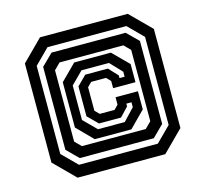

<svg xmlns="http://www.w3.org/2000/svg" viewBox="-105 -831 1019 962"><g transform="rotate(-15 404.5 -350.0)"><path d="M182 14 75 -93V-607L182 -714H637L744 -607V-93L637 14ZM205.5 -46.5H614.5L691 -123V-580L614.5 -656.5H205.5L129 -580V-123ZM218 -78 159 -136.5V-567L218 -625H602L661 -567V-136.5L602 -78ZM343.5 -194H482.5L540.5 -255.5V-281H514V-267L470 -220.5H356L304.5 -271.5V-426.5L352.5 -474.5H470L514 -427.5V-413.5H540.5V-439.5L482.5 -500.5H340L278 -438.5V-259.5ZM244 -133H575L607 -165V-535L575 -567H244L212 -535V-165ZM315 -150 234 -232V-467L315 -548H505L586 -467V-373H470V-410L449 -432H372L350 -410V-288L372 -266H449L470 -288V-326H586V-232L505 -150Z"/></g></svg>

Font: Tourney Thin SemiBold
Style: Regular
Weight: 600
Version: Version 1.015